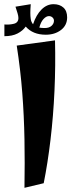

<svg xmlns="http://www.w3.org/2000/svg" viewBox="-20 -875 345 918"><path d="M97 23Q99 -97 97 -209Q95 -321 86.5 -431Q78 -541 60 -657L243 -682Q246 -563 240.5 -441.5Q235 -320 221.5 -207Q208 -94 189 1ZM1 -702V-758Q26 -756 47 -761.5Q68 -767 68 -789Q68 -798 64 -811.5Q60 -825 54 -843L127 -855Q126 -841 125.5 -832Q125 -823 125 -813Q125 -798 127 -784Q129 -770 138 -759Q153 -804 178.5 -829.5Q204 -855 236 -855Q265 -855 283 -839Q301 -823 301 -792Q301 -754 271.5 -731.5Q242 -709 199 -709Q137 -709 103 -748Q89 -728 64 -715Q39 -702 1 -702ZM214 -798Q201 -798 188 -784Q175 -770 168 -743Q179 -741 194 -741Q215 -741 226.5 -751.5Q238 -762 238 -776Q238 -785 231 -791.5Q224 -798 214 -798Z"/></svg>

Font: Marhey SemiBold
Style: Regular
Weight: 600
Designer: Nur Syamsi & Bustanul Arifin
Foundry: Namelatype
Version: Version 1.000; ttfautohint (v1.8.4.7-5d5b)